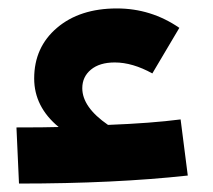

<svg xmlns="http://www.w3.org/2000/svg" viewBox="-20 -435 505 455"><path d="M408 -152 425 -19Q251 0 25 0L19 -133Q86 -133 119 -134Q61 -182 61 -249Q61 -323 115 -369Q169 -415 257 -415Q338 -415 405 -369L341 -261Q294 -287 252 -287Q216 -287 195.5 -270Q175 -253 175 -226Q175 -181 236 -139Q339 -143 408 -152Z"/></svg>

Font: FiraGO
Style: Bold
Weight: 700
Designer: bBox Type
Foundry: bBox Type GmbH
Version: Version 1.001;PS 001.001;hotconv 1.0.88;makeotf.lib2.5.64775